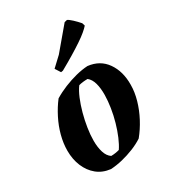

<svg xmlns="http://www.w3.org/2000/svg" viewBox="-175 -807 823 913"><g transform="rotate(-30 236.0 -350.5)"><path d="M163.4 8.9Q119.9 3.9 89.8 -20.8Q59.8 -45.4 43.6 -84Q27.4 -122.6 27.4 -169.9Q27.4 -210 38.5 -252.1Q49.6 -294.2 70 -334.2Q90.3 -374.2 115.7 -407Q145.3 -425 178.9 -438.7Q212.5 -452.4 246.9 -461.2Q281.4 -469.9 311.3 -471.5Q376.5 -464.1 411.3 -414.3Q446.1 -364.6 445.2 -291.7Q445.2 -252.1 432.9 -209.1Q420.6 -166 399 -125.2Q377.5 -84.5 350.1 -51.1Q325.3 -34.7 293.2 -21.7Q261 -8.8 227.6 -0.7Q194.2 7.3 163.4 8.9ZM195.6 -44.7Q207.5 -44.7 220.1 -46.7Q232.7 -48.7 241 -51.3Q255.2 -72.2 268.3 -103Q281.4 -133.8 291.7 -169.8Q302 -205.8 307.7 -242.5Q313.4 -279.2 313.9 -311Q314.4 -348.4 306.7 -376.2Q299 -403.9 281.1 -418Q267.7 -418 255 -416.5Q242.4 -415 232.2 -412Q217 -391.6 203.9 -360.1Q190.8 -328.5 180.7 -291.6Q170.7 -254.6 165 -217.9Q159.2 -181.1 159.2 -148.8Q159.2 -112.9 167.7 -85.4Q176.2 -57.8 195.6 -44.7ZM188.3 -508.8 169.4 -538.2 220.7 -586.3 321.9 -706.4 336.4 -710Q345.1 -706.7 361.4 -691.6Q377.7 -676.4 391.8 -660.1L396.6 -644.4Q387.6 -633.9 371 -620Q354.5 -606 330 -589.7Q305.6 -573.3 273.2 -553.6Q240.8 -533.9 199.5 -510.8Z"/></g></svg>

Font: Labrada
Style: Italic
Weight: 400
Italic angle: -7°
Designer: Mercedes Jáuregui
Foundry: Omnibus-Type Team
Version: Version 1.000